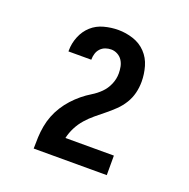

<svg xmlns="http://www.w3.org/2000/svg" viewBox="-99 -938 699 711"><g transform="rotate(20 250.0 -583.0)"><path d="M106 -323V-324Q106 -346 107 -368Q108 -390 112 -412Q116 -434 124 -454.5Q132 -475 144 -494Q156 -513 171 -529.5Q186 -546 203 -560Q220 -574 239 -585.5Q258 -597 273.5 -612.5Q289 -628 298 -649Q307 -670 307 -692Q307 -705 304.5 -718Q302 -731 295 -742Q288 -753 276 -759.5Q264 -766 251 -766Q239 -766 228 -762Q217 -758 209 -749.5Q201 -741 197.5 -729.5Q194 -718 194 -707V-705H104V-709Q104 -737 115 -764Q126 -791 146.5 -809.5Q167 -828 195 -835.5Q223 -843 251 -843Q281 -843 310 -833.5Q339 -824 359.5 -802.5Q380 -781 388.5 -751.5Q397 -722 397 -692Q397 -669 391.5 -647Q386 -625 374 -605.5Q362 -586 345.5 -570Q329 -554 311.5 -540Q294 -526 276.5 -511.5Q259 -497 244 -480Q229 -463 218.5 -442.5Q208 -422 203 -400H394V-323Z"/></g></svg>

Font: Iosevka Fixed
Style: Bold
Weight: 700
Monospace: yes
Designer: Belleve Invis
Foundry: Belleve Invis
Version: Version 32.3.0